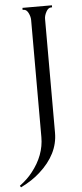

<svg xmlns="http://www.w3.org/2000/svg" viewBox="-72 -692 401 935"><g transform="rotate(-5 128.5 -225.0)"><path d="M75 -650V-660H219V-650H214Q200 -650 190 -631.5Q180 -613 180 -597V-40Q180 64 86 148Q49 182 -8 210L-13 202Q25 174 49 143Q112 64 112 -25V-597Q112 -614 103 -632Q94 -650 80 -650Z"/></g></svg>

Font: Forum
Style: Regular
Weight: 400
Designer: Denis Masharov
Foundry: Denis Masharov
Version: Version 1.000